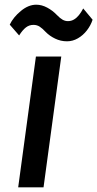

<svg xmlns="http://www.w3.org/2000/svg" viewBox="-20 -798 414 818"><path d="M57.5 0 133 -557H241L165.5 0ZM265.5 -622Q238.5 -622 214.8 -633.5Q191 -645 174.5 -662Q160.5 -677 149 -684.5Q137.5 -692 122.5 -692Q104.5 -692 90.5 -681.2Q76.5 -670.5 61.5 -647L21.5 -693Q36.5 -724.5 68.8 -751.2Q101 -778 134.5 -778Q158 -778 181.2 -765.5Q204.5 -753 222.5 -734Q236 -720 246.8 -714Q257.5 -708 269.5 -708Q283.5 -708 295 -714.8Q306.5 -721.5 316.2 -733.5Q326 -745.5 334.5 -762L374.5 -714Q366.5 -689.5 350.2 -668.5Q334 -647.5 312 -634.8Q290 -622 265.5 -622Z"/></svg>

Font: Koeln Type Sans
Style: Italic
Weight: 400
Italic angle: -7.5°
Designer: Eben Sorkin
Foundry: Eben Sorkin
Version: Version 2.001